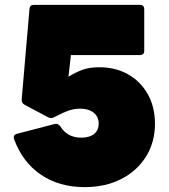

<svg xmlns="http://www.w3.org/2000/svg" viewBox="-20 -754 692 788"><path d="M327 14Q223 14 148 -37Q73 -88 38 -182Q32 -200 50 -205L204 -245Q218 -249 228 -235Q256 -189 314 -189Q347 -189 366 -204Q385 -219 385 -247Q385 -275 364.5 -291.5Q344 -308 309 -308Q285 -308 263 -300.5Q241 -293 202 -273Q190 -266 177 -273L81 -324Q68 -331 69 -346L101 -717Q102 -734 119 -734H554Q572 -734 572 -716V-546Q572 -528 554 -528H271L261 -439Q288 -456 317 -467Q346 -478 387 -478Q454 -478 505.5 -449Q557 -420 586.5 -367.5Q616 -315 616 -246Q616 -170 579 -111Q542 -52 477 -19Q412 14 327 14Z"/></svg>

Font: LINE Seed Sans Heavy
Style: Regular
Weight: 900
Designer: LINE VX Design & Dalton Maag Ltd & Sandoll Inc
Foundry: Dalton Maag Ltd
Version: Version 1.003